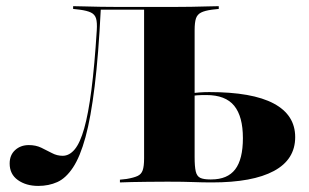

<svg xmlns="http://www.w3.org/2000/svg" viewBox="-20 -591 1000 622"><path d="M516.9 -2.4Q486.3 -2.4 458.1 -2Q429.8 -1.6 406.9 -1.2Q383.9 -0.8 368.5 0V-8.9L390.3 -11.3Q413.7 -15.3 425.8 -21Q437.9 -26.6 442.3 -39.5Q446.8 -52.4 446.8 -78.2V-201.6H610.5V-82.3Q610.5 -51.6 614.1 -35.9Q617.7 -20.2 628.6 -14.9Q639.5 -9.7 660.5 -9.7H664.5Q716.9 -9.7 741.9 -42.3Q766.9 -75 766.9 -143.5Q766.9 -213.7 738.7 -248.4Q710.5 -283.1 648.4 -283.1Q629.8 -283.1 619 -282.3Q608.1 -281.5 596 -279.8V-287.9Q608.9 -290.3 625.4 -291.5Q641.9 -292.7 658.1 -292.7Q797.6 -292.7 866.9 -255.6Q936.3 -218.5 936.3 -146.8Q936.3 -74.2 867.3 -37.1Q798.4 0 666.9 0Q636.3 0 605.2 -1.2Q574.2 -2.4 528.2 -2.4ZM446.8 -201.6V-562.1L450 -559.7H304L306.5 -561.3Q299.2 -413.7 286.7 -311.7Q274.2 -209.7 256.9 -146.4Q239.5 -83.1 216.5 -48.4Q193.5 -13.7 165.7 -1.2Q137.9 11.3 104 11.3Q64.5 11.3 37.9 -7.7Q11.3 -26.6 11.3 -61.3Q11.3 -88.7 29 -104.8Q46.8 -121 73.4 -121Q96 -121 113.7 -112.5Q131.5 -104 148 -95.2Q164.5 -86.3 183.1 -86.3Q204.8 -86.3 222.2 -107.3Q239.5 -128.2 252.8 -175Q266.1 -221.8 276.2 -300Q286.3 -378.2 293.5 -492.7Q295.2 -518.5 291.1 -531.5Q287.1 -544.4 274.6 -550.4Q262.1 -556.5 237.9 -559.7L216.9 -562.1V-571Q232.3 -571 255.2 -570.2Q278.2 -569.4 306.5 -569Q334.7 -568.5 364.5 -568.5H374.2H529H540.3Q571.8 -568.5 599.6 -569Q627.4 -569.4 650.4 -570.2Q673.4 -571 688.7 -571V-562.1L666.9 -559.7Q643.5 -556.5 631.5 -550.4Q619.4 -544.4 614.9 -531.5Q610.5 -518.5 610.5 -492.7V-201.6Z"/></svg>

Font: Playfair 144pt SemiExpanded Black
Style: Regular
Weight: 900
Width: 6
Designer: Claus Eggers Sørensen
Foundry: Claus Eggers Sørensen
Version: Version 2.203